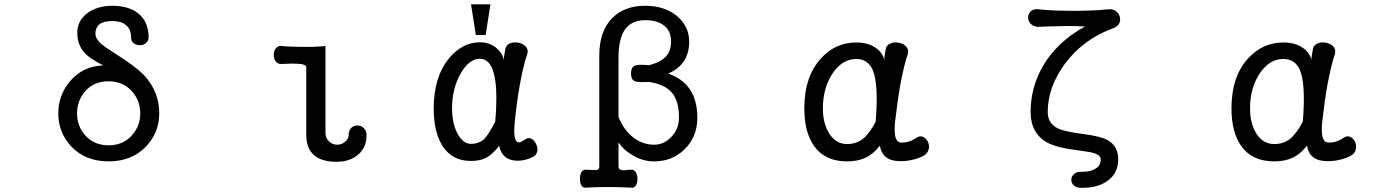

<svg xmlns="http://www.w3.org/2000/svg" viewBox="-20 -738 6540 899"><path d="M505.9 -710.9Q437.5 -710.9 390.6 -677.7Q341.8 -641.6 341.8 -585Q341.8 -526.4 378.9 -487.3Q400.4 -464.8 456.1 -435.5L462.9 -431.6Q369.1 -428.7 308.6 -358.4Q252.9 -293 252.9 -207Q252.9 -119.1 311.5 -54.7Q377.9 17.6 489.3 17.6Q599.6 17.6 666 -54.7Q725.6 -119.1 725.6 -207Q725.6 -307.6 657.2 -382.8Q617.2 -425.8 523.4 -484.4Q472.7 -516.6 455.1 -531.2Q426.8 -556.6 426.8 -580.1Q426.8 -608.4 445.3 -624Q465.8 -639.6 505.9 -639.6Q546.9 -639.6 569.3 -621.1Q593.8 -601.6 593.8 -561.5Q593.8 -544.9 606.4 -535.2Q617.2 -526.4 634.8 -526.4Q651.4 -526.4 662.1 -535.2Q675.8 -545.9 675.8 -562.5Q675.8 -635.7 627.9 -674.8Q583 -710.9 505.9 -710.9ZM488.3 -357.4Q557.6 -357.4 599.6 -308.6Q636.7 -265.6 636.7 -207Q636.7 -149.4 599.6 -106.4Q557.6 -57.6 488.3 -57.6Q418.9 -57.6 377 -106.4Q340.8 -149.4 340.8 -207Q340.8 -265.6 377 -308.6Q418.9 -357.4 488.3 -357.4Z M1414.1 -423.8V-105.5Q1414.1 -43 1451.2 -10.7Q1487.3 19.5 1555.7 19.5Q1617.2 19.5 1655.3 -12.7Q1696.3 -45.9 1696.3 -105.5Q1696.3 -127 1682.6 -138.7Q1670.9 -150.4 1654.3 -150.4Q1636.7 -150.4 1625 -139.6Q1612.3 -127 1612.3 -105.5Q1612.3 -86.9 1595.7 -74.2Q1580.1 -60.5 1559.6 -60.5Q1537.1 -60.5 1521.5 -75.2Q1503.9 -90.8 1503.9 -114.3V-522.5Q1457 -517.6 1394.5 -518.6Q1335 -518.6 1300.8 -522.5Q1282.2 -525.4 1271.5 -511.7Q1261.7 -500 1261.7 -480.5Q1261.7 -461.9 1271.5 -450.2Q1282.2 -436.5 1300.8 -438.5Q1350.6 -441.4 1374 -439.5Q1414.1 -437.5 1414.1 -423.8Z M2480.5 -5.9Q2494.1 -15.6 2496.1 -33.2Q2498 -48.8 2489.3 -65.4Q2481.4 -82 2468.8 -87.9Q2454.1 -95.7 2440.4 -85.9Q2427.7 -77.1 2420.9 -74.2Q2415 -71.3 2410.2 -71.3Q2395.5 -71.3 2390.6 -93.8Q2385.7 -114.3 2389.6 -159.2Q2398.4 -252.9 2414.1 -341.8Q2430.7 -433.6 2449.2 -486.3Q2455.1 -506.8 2440.4 -521.5Q2427.7 -534.2 2406.2 -538.1Q2383.8 -542 2366.2 -534.2Q2347.7 -525.4 2345.7 -505.9L2339.8 -471.7L2338.9 -458Q2332 -490.2 2303.7 -513.7Q2271.5 -540 2226.6 -540Q2146.5 -540 2084 -466.8Q2010.7 -378.9 2010.7 -230.5Q2010.7 -118.2 2052.7 -53.7Q2097.7 15.6 2184.6 15.6Q2228.5 15.6 2255.9 1Q2286.1 -14.6 2317.4 -55.7Q2324.2 -20.5 2346.7 -2.9Q2368.2 14.6 2404.3 14.6Q2422.9 14.6 2441.4 9.8Q2462.9 3.9 2480.5 -5.9ZM2298.8 -168Q2266.6 -107.4 2249 -88.9Q2224.6 -64.5 2184.6 -64.5Q2147.5 -64.5 2121.1 -114.3Q2096.7 -162.1 2096.7 -230.5Q2096.7 -323.2 2136.7 -393.6Q2176.8 -462.9 2226.6 -462.9Q2267.6 -462.9 2287.1 -411.1Q2313.5 -338.9 2298.8 -168ZM2276.4 -717.8H2185.5L2208 -574.2H2253.9Z M2786.1 42Q2786.1 54.7 2775.4 57.6Q2769.5 59.6 2748 57.6L2724.6 56.6Q2710 54.7 2702.1 68.4Q2695.3 81.1 2695.3 99.6Q2695.3 118.2 2702.1 129.9Q2710 142.6 2724.6 140.6Q2771.5 137.7 2827.1 137.7Q2882.8 137.7 2934.6 140.6Q2948.2 143.6 2957 130.9Q2964.8 119.1 2964.8 100.6Q2964.8 81.1 2957 68.4Q2948.2 54.7 2934.6 56.6H2927.7Q2902.3 60.5 2892.6 58.6Q2876 56.6 2876 42V-71.3Q2899.4 -36.1 2939.5 -12.7Q2987.3 17.6 3043 17.6Q3127 17.6 3184.6 -38.1Q3245.1 -96.7 3245.1 -186.5Q3245.1 -269.5 3209 -321.3Q3175.8 -370.1 3108.4 -393.6Q3157.2 -414.1 3182.6 -452.1Q3207 -490.2 3207 -543Q3207 -610.4 3155.3 -658.2Q3096.7 -710.9 3001 -710.9Q2904.3 -710.9 2847.7 -654.3Q2786.1 -592.8 2786.1 -479.5ZM3001 -643.6Q3058.6 -643.6 3090.8 -617.2Q3122.1 -591.8 3122.1 -543Q3122.1 -502 3100.6 -476.6Q3075.2 -446.3 3017.6 -432.6Q2968.8 -437.5 2953.1 -430.7Q2934.6 -423.8 2934.6 -393.6Q2934.6 -365.2 2953.1 -357.4Q2969.7 -351.6 3017.6 -354.5Q3098.6 -342.8 3130.9 -297.9Q3159.2 -260.7 3159.2 -186.5Q3159.2 -134.8 3124 -97.7Q3089.8 -60.5 3043 -60.5Q2990.2 -60.5 2947.3 -92.8Q2902.3 -126 2876 -190.4V-467.8Q2876 -555.7 2906.2 -599.6Q2937.5 -643.6 3001 -643.6Z M4230.5 -485.4Q4236.3 -505.9 4222.7 -520.5Q4210 -534.2 4187.5 -538.1Q4165 -542 4148.4 -534.2Q4128.9 -525.4 4127 -505.9L4121.1 -471.7L4120.1 -458Q4113.3 -490.2 4082 -512.7Q4045.9 -539.1 3989.3 -539.1Q3892.6 -539.1 3825.2 -465.8Q3746.1 -380.9 3746.1 -230.5Q3746.1 -117.2 3793 -52.7Q3843.8 17.6 3946.3 17.6Q3992.2 17.6 4027.3 2.9Q4067.4 -14.6 4099.6 -55.7Q4106.4 -18.6 4129.9 -1Q4153.3 16.6 4195.3 16.6Q4227.5 16.6 4253.9 9.8Q4285.2 2.9 4309.6 -11.7Q4325.2 -22.5 4329.1 -42Q4332 -58.6 4324.2 -75.2Q4315.4 -91.8 4300.8 -97.7Q4285.2 -103.5 4269.5 -91.8Q4250 -79.1 4232.4 -74.2Q4219.7 -70.3 4201.2 -70.3Q4180.7 -70.3 4173.8 -92.8Q4167 -112.3 4169.9 -158.2Q4180.7 -255.9 4195.3 -340.8Q4212.9 -433.6 4230.5 -485.4ZM3989.3 -461.9Q4043.9 -461.9 4066.4 -410.2Q4094.7 -342.8 4080.1 -168Q4050.8 -112.3 4020.5 -87.9Q3989.3 -63.5 3946.3 -63.5Q3893.6 -63.5 3862.3 -113.3Q3833 -160.2 3833 -230.5Q3833 -325.2 3877.9 -393.6Q3923.8 -461.9 3989.3 -461.9Z M5168.9 -694.3Q5087.9 -686.5 4996.1 -687.5Q4906.2 -687.5 4843.8 -694.3Q4820.3 -697.3 4806.6 -685.5Q4793.9 -673.8 4793.9 -656.2Q4793.9 -638.7 4806.6 -626Q4820.3 -612.3 4843.8 -612.3L4892.6 -614.3Q4947.3 -615.2 4974.6 -616.2Q5018.6 -616.2 5060.5 -614.3Q4927.7 -541 4862.3 -426.8Q4805.7 -328.1 4805.7 -213.9Q4805.7 -113.3 4883.8 -70.3Q4928.7 -45.9 5034.2 -33.2Q5086.9 -26.4 5104.5 -20.5Q5133.8 -10.7 5133.8 8.8Q5133.8 39.1 5106.4 53.7Q5085 66.4 5046.9 66.4Q5023.4 64.5 5008.8 77.1Q4996.1 87.9 4996.1 103.5Q4996.1 120.1 5008.8 130.9Q5022.5 142.6 5045.9 141.6Q5124 141.6 5168.9 106.4Q5215.8 71.3 5215.8 7.8Q5215.8 -56.6 5162.1 -84Q5129.9 -100.6 5046.9 -111.3Q4964.8 -122.1 4935.5 -135.7Q4885.7 -159.2 4885.7 -213.9Q4885.7 -328.1 4964.8 -437.5Q5051.8 -555.7 5196.3 -607.4Q5214.8 -615.2 5221.7 -630.9Q5227.5 -644.5 5222.7 -661.1Q5217.8 -676.8 5204.1 -686.5Q5188.5 -697.3 5168.9 -694.3Z M6230.5 -485.4Q6236.3 -505.9 6222.7 -520.5Q6210 -534.2 6187.5 -538.1Q6165 -542 6148.4 -534.2Q6128.9 -525.4 6127 -505.9L6121.1 -471.7L6120.1 -458Q6113.3 -490.2 6082 -512.7Q6045.9 -539.1 5989.3 -539.1Q5892.6 -539.1 5825.2 -465.8Q5746.1 -380.9 5746.1 -230.5Q5746.1 -117.2 5793 -52.7Q5843.8 17.6 5946.3 17.6Q5992.2 17.6 6027.3 2.9Q6067.4 -14.6 6099.6 -55.7Q6106.4 -18.6 6129.9 -1Q6153.3 16.6 6195.3 16.6Q6227.5 16.6 6253.9 9.8Q6285.2 2.9 6309.6 -11.7Q6325.2 -22.5 6329.1 -42Q6332 -58.6 6324.2 -75.2Q6315.4 -91.8 6300.8 -97.7Q6285.2 -103.5 6269.5 -91.8Q6250 -79.1 6232.4 -74.2Q6219.7 -70.3 6201.2 -70.3Q6180.7 -70.3 6173.8 -92.8Q6167 -112.3 6169.9 -158.2Q6180.7 -255.9 6195.3 -340.8Q6212.9 -433.6 6230.5 -485.4ZM5989.3 -461.9Q6043.9 -461.9 6066.4 -410.2Q6094.7 -342.8 6080.1 -168Q6050.8 -112.3 6020.5 -87.9Q5989.3 -63.5 5946.3 -63.5Q5893.6 -63.5 5862.3 -113.3Q5833 -160.2 5833 -230.5Q5833 -325.2 5877.9 -393.6Q5923.8 -461.9 5989.3 -461.9Z"/></svg>

Font: GungsuhChe
Style: Regular
Weight: 400
Monospace: yes
Version: Version 2.21